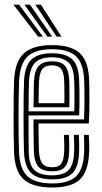

<svg xmlns="http://www.w3.org/2000/svg" viewBox="-20 -804 442 832"><path d="M206.8 8.5Q122.2 8.5 83.5 -25.9Q44.8 -60.2 41 -141Q40 -169 39.4 -210.6Q38.8 -252.2 38.8 -298.1Q38.8 -344 39.4 -386Q40 -428 41 -457Q45.5 -539 84.5 -573.8Q123.5 -608.5 205.5 -608.5Q286.8 -608.5 324.6 -574.8Q362.5 -541 366 -461Q366.8 -444 367.1 -422.2Q367.5 -400.5 367.5 -375.5Q367.5 -350.5 367 -323.5Q366.5 -296.5 365 -269H146.8Q147 -246.8 147.2 -224.8Q147.5 -202.8 147.9 -183.4Q148.2 -164 148.8 -149.2Q150.8 -111.8 163.5 -95.5Q176.2 -79.2 206.8 -79.2Q233.8 -79.2 245 -94.1Q256.2 -109 258 -146.2Q258.8 -158 258.5 -176.9Q258.2 -195.8 257 -219.5H278.8Q279.8 -195.8 280 -176.9Q280.2 -158 279.8 -145.2Q277.8 -99.2 261.1 -80.5Q244.5 -61.8 206.8 -61.8Q165.2 -61.8 147 -81.1Q128.8 -100.5 127 -147Q126.5 -163.8 126 -187Q125.5 -210.2 125.4 -236.1Q125.2 -262 125.2 -286.5H344.2Q345.2 -310.2 345.6 -334.2Q346 -358.2 346 -381Q346 -403.8 345.6 -423.9Q345.2 -444 344.5 -460Q341 -532 308 -561.4Q275 -590.8 205.5 -590.8Q133.2 -590.8 100 -559.5Q66.8 -528.2 62.8 -455.8Q61.5 -425.8 60.9 -383.5Q60.2 -341.2 60.2 -296Q60.2 -250.8 60.9 -210.2Q61.5 -169.8 62.5 -143Q66 -71.2 99.1 -40.2Q132.2 -9.2 206.8 -9.2Q278 -9.2 309.5 -39.8Q341 -70.2 344.5 -142Q345 -153 345 -166Q345 -179 344.6 -192.6Q344.2 -206.2 343.5 -219.5H365Q366 -201.2 366.5 -180.1Q367 -159 366 -141.2Q362.5 -60.5 325.8 -26Q289 8.5 206.8 8.5ZM206.8 -26.8Q144.2 -26.8 115.8 -53.4Q87.2 -80 84 -143.8Q83 -171.8 82.5 -212.8Q82 -253.8 82 -299.1Q82 -344.5 82.5 -385.6Q83 -426.8 84.2 -454.2Q87.8 -519 116.1 -546.1Q144.5 -573.2 205.5 -573.2Q263.8 -573.2 291.9 -548Q320 -522.8 322.8 -459.5Q323.8 -442.2 324.1 -418Q324.5 -393.8 324.4 -364.8Q324.2 -335.8 323.2 -304H103.8Q103.5 -256.8 103.8 -220.5Q104 -184.2 104.5 -145.5Q105.2 -91 128.5 -67.6Q151.8 -44.2 206.8 -44.2Q253.2 -44.2 275.9 -65.6Q298.5 -87 301.2 -143.2Q301.8 -158.8 301.5 -178.1Q301.2 -197.5 300.2 -219.5H321.8Q322.8 -199.2 323.1 -179.6Q323.5 -160 322.8 -142.8Q320 -79.5 293.5 -53.1Q267 -26.8 206.8 -26.8ZM103.8 -321.5H302Q302.8 -349.5 302.8 -375Q302.8 -400.5 302.4 -422Q302 -443.5 301.2 -459Q298.8 -514.8 274.8 -535.2Q250.8 -555.8 205.5 -555.8Q156 -555.8 132.4 -532.6Q108.8 -509.5 105.8 -453Q105 -435 104.5 -398.5Q104 -362 103.8 -321.5ZM125.2 -339.2Q125.5 -357 125.8 -376.8Q126 -396.5 126.4 -415.9Q126.8 -435.2 127.2 -451.8Q129.8 -499 148 -518.6Q166.2 -538.2 205.5 -538.2Q244 -538.2 260.9 -519.5Q277.8 -500.8 279.8 -457Q280.2 -445.8 280.6 -427.5Q281 -409.2 281 -386.5Q281 -363.8 280.5 -339.2ZM147.2 -356.8H259Q259.2 -377.2 259.2 -396.6Q259.2 -416 258.9 -431.6Q258.5 -447.2 258 -456.2Q256.5 -491.5 244.4 -506.1Q232.2 -520.8 205.5 -520.8Q176.8 -520.8 163.8 -505Q150.8 -489.2 149 -450.8Q148.5 -437.8 148.1 -423.1Q147.8 -408.5 147.5 -392.1Q147.2 -375.8 147.2 -356.8ZM145.2 -645 38.5 -783.8H62.8L166 -645ZM185.5 -645 85.8 -783.8H110L206.2 -645ZM225.8 -645 133 -783.8H157.2L246.5 -645Z"/></svg>

Font: Big Shoulders Inline Display Thin
Style: Bold
Weight: 700
Version: Version 2.002